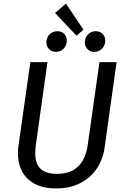

<svg xmlns="http://www.w3.org/2000/svg" viewBox="-20 -1034 696 1066"><path d="M532.3 -689.1H627.3L561.3 -218.2Q552.3 -150.1 517.3 -98.1Q482.3 -46 425.2 -17Q368.1 12.1 291.9 12.1Q213.7 12.1 163.6 -18.4Q113.5 -49 93.5 -102.5Q73.5 -156 82.5 -224.1L148.5 -689.1H243.5L178.5 -225.2Q171.5 -172.3 181.5 -137.4Q191.4 -102.5 219.8 -85.5Q248.2 -68.6 296 -68.6Q346.8 -68.6 382.1 -87Q417.5 -105.5 438.9 -141.9Q460.3 -178.3 467.3 -231.1ZM511.3 -860.7Q537.4 -860.7 552.5 -842.6Q567.6 -824.5 563.6 -798.4Q560.5 -776.3 543.4 -761.1Q526.3 -746 503.1 -746Q478 -746 462.9 -764.6Q447.8 -783.2 451.8 -808.4Q454.8 -831.5 472 -846.1Q489.1 -860.7 511.3 -860.7ZM298.7 -860.7Q324.9 -860.7 339.5 -842.6Q354.1 -824.5 350 -798.4Q347 -776.3 330.4 -761.1Q313.8 -746 290.6 -746Q264.5 -746 249.4 -764.6Q234.3 -783.2 238.3 -808.4Q241.3 -831.5 258.5 -846.1Q275.6 -860.7 298.7 -860.7ZM285.7 -961.8 346.2 -1014.3 443.3 -868.9 404.9 -835.6Z"/></svg>

Font: Fira Sans Variable
Style: Italic
Weight: 397
Italic angle: -8°
Designer: Carrois Corporate & Edenspiekermann AG
Foundry: Carrois Corporate GbR & Edenspiekermann AG
Version: Version 4.202